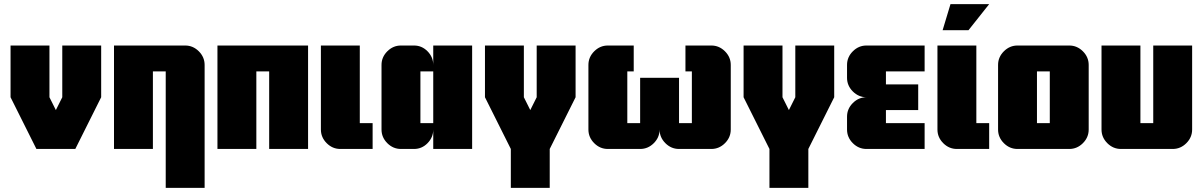

<svg xmlns="http://www.w3.org/2000/svg" viewBox="-20 -720 5813 928"><path d="M469 -250 344 0H156L31 -250V-500H219V-250L250 -188L281 -250V-500H469Z M969 -406V188H781V-375H719V0H531V-500H875Q913 -500 941 -472Q969 -444 969 -406Z M1469 0H1281V-375H1219V0H1031V-500H1469Z M1781 -125V0H1625Q1587 0 1559 -28Q1531 -56 1531 -94V-500H1719V-125Z M2262 0H2074V-94Q2074 -56 2046.5 -28Q2019 0 1981 0H1918Q1880 0 1852 -28Q1824 -56 1824 -94V-406Q1824 -444 1852 -472Q1880 -500 1918 -500H1981Q2019 -500 2046.5 -472Q2074 -444 2074 -406V-500H2262ZM2074 -375H2012V-125H2074Z M2637 188H2449V0L2324 -250V-500H2512V-250L2543 -188L2574 -250V-500H2762V-250L2637 0Z M3168 -94Q3168 -56 3140 -28Q3112 0 3074 0H2918Q2880 0 2852 -28Q2824 -56 2824 -94V-406Q2824 -444 2852 -472Q2880 -500 2918 -500H3043V-375H3012V-125H3074V-344H3262V-125H3324V-375H3293V-500H3418Q3456 -500 3484 -472Q3512 -444 3512 -406V-94Q3512 -56 3484 -28Q3456 0 3418 0H3262Q3224 0 3196 -28Q3168 -56 3168 -94Z M3887 188H3699V0L3574 -250V-500H3762V-250L3793 -188L3824 -250V-500H4012V-250L3887 0Z M4449 -125V0H4168Q4130 0 4102 -28Q4074 -56 4074 -94V-156Q4074 -194 4102 -222Q4130 -250 4168 -250Q4130 -250 4102 -278Q4074 -306 4074 -344V-406Q4074 -444 4102 -472Q4130 -500 4168 -500H4449V-375H4262V-312H4418V-188H4262V-125Z M4761 -700 4661 -574H4536L4574 -700ZM4761 -125V0H4605Q4567 0 4539 -28Q4511 -56 4511 -94V-500H4699V-125Z M5054 -125V-375H4992V-125ZM5242 -406V-94Q5242 -56 5214 -28Q5186 0 5148 0H4898Q4860 0 4832 -28Q4804 -56 4804 -94V-406Q4804 -444 4832 -472Q4860 -500 4898 -500H5148Q5186 -500 5214 -472Q5242 -444 5242 -406Z M5742 -94Q5742 -56 5714 -28Q5686 0 5648 0H5398Q5360 0 5332 -28Q5304 -56 5304 -94V-500H5492V-125H5554V-500H5742Z"/></svg>

Font: CostaRica
Style: Normal
Weight: 900
Version: Version 1.3